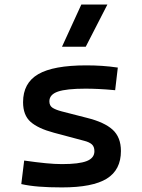

<svg xmlns="http://www.w3.org/2000/svg" viewBox="-20 -815 626 845"><path d="M252.9 9.8Q194.3 9.8 151.4 6.3Q108.4 2.9 73.7 -4.9L86.4 -108.4Q141.1 -100.6 181.2 -96.7Q221.2 -92.8 252.9 -92.8Q328.1 -92.8 361.8 -106.2Q395.5 -119.6 395.5 -149.4Q395.5 -169.4 384.5 -179.4Q373.5 -189.5 350.6 -195.3L216.8 -231Q147.5 -249.5 114.5 -278.8Q81.5 -308.1 81.5 -365.2Q81.5 -449.7 148.2 -488.5Q214.8 -527.3 359.4 -527.3Q395.5 -527.3 429 -525.1Q462.4 -522.9 498.5 -517.6L486.8 -418Q445.8 -421.9 414.6 -423.3Q383.3 -424.8 356.4 -424.8Q272.5 -424.8 234.9 -411.9Q197.3 -398.9 197.3 -369.1Q197.3 -350.1 210.7 -341.1Q224.1 -332 252 -324.7L362.3 -296.4Q439.5 -277.3 475.8 -244.1Q512.2 -210.9 512.2 -150.4Q512.2 -67.4 450 -28.8Q387.7 9.8 252.9 9.8ZM252.9 -609.4 337.9 -794.9H452.6L357.4 -609.4Z"/></svg>

Font: Cascadia Mono Medium
Style: Regular
Weight: 500
Monospace: yes
Designer: Aaron Bell
Foundry: Saja Typeworks
Version: Version 2407.024